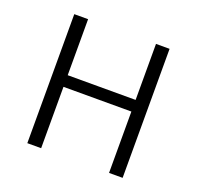

<svg xmlns="http://www.w3.org/2000/svg" viewBox="-100 -638 762 744"><g transform="rotate(20 281.5 -266.0)"><path d="M85 0V-532H142V-301H422V-532H478V0H422V-253H142V0Z"/></g></svg>

Font: Noto Sans Mono SemiCondensed Light
Style: Regular
Weight: 300
Width: 4
Designer: Monotype Design Team
Foundry: Monotype Imaging Inc.
Version: Version 2.014; ttfautohint (v1.8.4.7-5d5b)